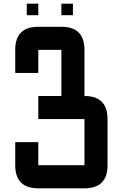

<svg xmlns="http://www.w3.org/2000/svg" viewBox="-20 -1020 665 1040"><path d="M62.5 -125V-250H187.5V-125H437.5V-375H187.5V-500H312.5V-750H187.5V-625H62.5V-750Q62.5 -875 187.5 -875H312.5Q437.5 -875 437.5 -750V-500Q562.5 -500 562.5 -375V-125Q562.5 0 437.5 0H187.5Q62.5 0 62.5 -125ZM187.5 -937.5H125V-1000H187.5ZM375 -937.5H312.5V-1000H375Z"/></svg>

Font: Oldtimer
Style: Regular
Weight: 400
Designer: GGBotNet
Foundry: GGBotNet
Version: 1.00